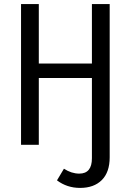

<svg xmlns="http://www.w3.org/2000/svg" viewBox="-20 -709 640 940"><path d="M517 61Q517 134 478.5 172.5Q440 211 372 211Q308 211 259 174L293 117Q330 141 368 141Q430 141 430 66V-327H170V0H83V-689H170V-398H430V-689H517Z"/></svg>

Font: Fira Mono
Style: Regular
Weight: 400
Designer: Carrois Corporate & Edenspiekermann AG
Foundry: Carrois Corporate GbR & Edenspiekermann AG
Version: Version 3.206;PS 003.206;hotconv 1.0.70;makeotf.lib2.5.58329